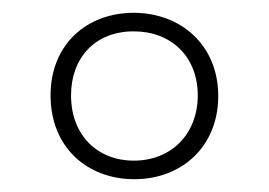

<svg xmlns="http://www.w3.org/2000/svg" viewBox="-20 -743 420 300"><path d="M190 -463C264 -463 321 -514 321 -593C321 -673 262 -723 189 -723C116 -723 59 -674 59 -594C59 -513 116 -463 190 -463ZM189 -492C132 -492 91 -532 91 -594C91 -652 128 -694 189 -694C248 -694 289 -654 289 -594C289 -534 248 -492 189 -492Z"/></svg>

Font: Noto Sans Myanmar Condensed ExtraLight
Style: Regular
Weight: 200
Width: 3
Designer: Monotype Design Team
Foundry: Monotype Imaging Inc.
Version: Version 2.107